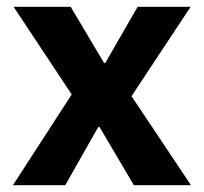

<svg xmlns="http://www.w3.org/2000/svg" viewBox="-20 -545 600 565"><path d="M18 0 191 -267 20 -525H188L286 -360H290L385 -525H541L367 -262L542 0H374L273 -171H269L172 0Z"/></svg>

Font: IBM Plex Sans Var
Style: Regular
Weight: 400
Designer: Mike Abbink, Paul van der Laan, Pieter van Rosmalen
Foundry: Bold Monday
Version: Version 3.000